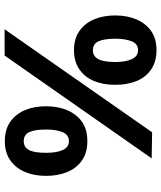

<svg xmlns="http://www.w3.org/2000/svg" viewBox="47 -725 699 833"><g transform="rotate(-90 396.5 -308.5)"><path d="M201 -279Q151 -279 117.5 -302Q84 -325 67 -365.5Q50 -406 50 -458Q50 -510 67 -550Q84 -590 117.5 -613.5Q151 -637 201 -637Q251 -637 284.5 -613.5Q318 -590 335 -550Q352 -510 352 -458Q352 -406 334.5 -365.5Q317 -325 284 -302Q251 -279 201 -279ZM150 -458Q150 -413 162 -386Q174 -359 201 -359Q228 -359 239.5 -386Q251 -413 251 -458Q251 -508 239.5 -531.5Q228 -555 201 -555Q174 -555 162 -532Q150 -509 150 -458ZM595 21Q546 21 512 -2Q478 -25 461.5 -65.5Q445 -106 445 -158Q445 -210 461.5 -250Q478 -290 512 -313.5Q546 -337 595 -337Q645 -337 678.5 -313.5Q712 -290 729 -250Q746 -210 746 -158Q746 -106 728.5 -65.5Q711 -25 678 -2Q645 21 595 21ZM544 -158Q544 -113 556.5 -86Q569 -59 595 -59Q622 -59 633.5 -86Q645 -113 645 -158Q645 -207 633.5 -231Q622 -255 595 -255Q569 -255 556.5 -231.5Q544 -208 544 -158ZM686 -638 239 2 126 0 572 -638Z"/></g></svg>

Font: Reem Kufi Fun Medium
Style: Regular
Weight: 500
Designer: Khaled Hosny
Version: Version 1.005